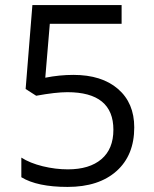

<svg xmlns="http://www.w3.org/2000/svg" viewBox="-20 -734 612 764"><path d="M272 -436Q384.8 -436 449.5 -380.1Q514.2 -324.2 514.2 -227.1Q514.2 -116.2 443.6 -53.2Q373 9.8 249 9.8Q128.4 9.8 64.9 -28.8V-106.9Q99.1 -85 149.9 -72.5Q200.7 -60.1 250 -60.1Q335.9 -60.1 383.5 -100.6Q431.2 -141.1 431.2 -217.8Q431.2 -367.2 248 -367.2Q201.7 -367.2 124 -353L82 -379.9L108.9 -713.9H463.9V-639.2H178.2L160.2 -424.8Q216.3 -436 272 -436Z"/></svg>

Font: f06900794
Style: Regular
Weight: 400
Foundry: Ascender Corporation
Version: Version 1.10